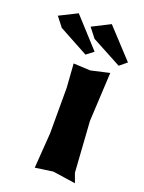

<svg xmlns="http://www.w3.org/2000/svg" viewBox="-221 -763 627 836"><g transform="rotate(20 93.0 -345.0)"><path d="M65.4 -656.2 99.6 -612.3 238.3 -538.1 271.5 -565.4 148.4 -698.2ZM-85 -652.3 -50.8 -608.4 85.9 -534.2 119.1 -559.6 -2.9 -693.4ZM50.8 -480.5 58.6 -371.1V-160.2L46.9 3.9L128.9 -7.8L234.4 7.8L218.8 -35.2L203.1 -269.5L214.8 -496.1L128.9 -476.6Z"/></g></svg>

Font: MaokenAssortedSans-Lite
Style: Lite
Weight: 400
Version: Version 1.400